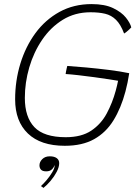

<svg xmlns="http://www.w3.org/2000/svg" viewBox="-20 -689 678 939"><path d="M297 24Q179 24 116.5 -36Q54 -96 54 -203Q54 -294 79.5 -377.5Q105 -461 153.2 -526.8Q201.5 -592.5 271 -630.8Q340.5 -669 428 -669Q492.5 -669 533.5 -649.2Q574.5 -629.5 595.8 -602.8Q617 -576 622 -555Q618.5 -551 612.2 -545Q606 -539 599 -533.5Q592 -528 587 -525Q570 -570 547.2 -592.2Q524.5 -614.5 494 -621.8Q463.5 -629 422.5 -629Q346.5 -629 287 -592.2Q227.5 -555.5 186 -494.2Q144.5 -433 123 -359Q101.5 -285 101.5 -210Q101.5 -116.5 148.2 -67.2Q195 -18 301.5 -18Q378.5 -18 426.5 -50.2Q474.5 -82.5 502.2 -134.5Q530 -186.5 546 -245.5Q549 -256.5 552.2 -269.8Q555.5 -283 557.5 -294Q544.5 -296.5 512.8 -301.2Q481 -306 441.2 -311.5Q401.5 -317 363.8 -321.2Q326 -325.5 301 -327Q301.5 -331.5 302.8 -338.5Q304 -345.5 305.8 -353.2Q307.5 -361 309 -366.5Q348 -364 402.2 -359Q456.5 -354 512.5 -347Q568.5 -340 612 -331Q608.5 -307.5 603.8 -285.2Q599 -263 593.5 -241.5Q572 -160.5 535.2 -100.8Q498.5 -41 440.5 -8.5Q382.5 24 297 24ZM192.5 230Q190.5 228 186.5 225.2Q182.5 222.5 180 221Q192 210.5 207.8 192Q223.5 173.5 235.2 154Q247 134.5 247 122Q247 119.5 246.5 118.5Q244 129.5 234 139.2Q224 149 206 149Q188.5 149 180.8 141Q173 133 173 119.5Q173 103 186.8 89.2Q200.5 75.5 223.5 75.5Q245 75.5 257.2 84.2Q269.5 93 269.5 109Q269.5 128 257.5 151Q245.5 174 227.8 195Q210 216 192.5 230Z"/></svg>

Font: Grandstander Thin
Style: Italic
Weight: 100
Italic angle: -15°
Designer: Tyler Finck
Foundry: Etcetera Type Co
Version: Version 1.200